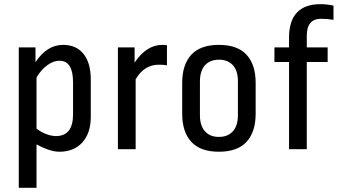

<svg xmlns="http://www.w3.org/2000/svg" viewBox="-20 -715 1618 920"><path d="M415 -333V-155Q415 -77 374.5 -32.5Q334 12 265 12Q239 12 209.5 1.5Q180 -9 155 -23V185H70V-488H150V-417Q205 -500 282 -500Q345 -500 380 -457Q415 -414 415 -333ZM155 -344V-99Q176 -82 201.5 -72.5Q227 -63 248 -63Q330 -63 330 -167V-321Q330 -424 265 -424Q236 -424 206.5 -402.5Q177 -381 155 -344Z M780 -498V-402Q765 -405 741 -405Q671 -405 630 -335V0H545V-488H625V-415Q652 -456 685.5 -478Q719 -500 758 -500Q772 -500 780 -498Z M1205 -318V-170Q1205 -83 1161.5 -35.5Q1118 12 1029 12Q940 12 896.5 -35.5Q853 -83 853 -170V-318Q853 -405 896.5 -452.5Q940 -500 1029 -500Q1118 -500 1161.5 -452.5Q1205 -405 1205 -318ZM938 -325V-163Q938 -113 962 -86Q986 -59 1029 -59Q1072 -59 1096 -86Q1120 -113 1120 -163V-326Q1120 -376 1096 -402.5Q1072 -429 1029 -429Q986 -429 962 -402Q938 -375 938 -325Z M1578 -688V-620Q1548 -625 1516 -625Q1485 -625 1467.5 -605Q1450 -585 1450 -544V-488H1550V-418H1450V0H1365V-418H1295V-488H1365V-539Q1366 -617 1404 -656Q1442 -695 1515 -695Q1548 -695 1578 -688Z"/></svg>

Font: Ropa Sans
Style: Regular
Weight: 400
Designer: Botio Nikoltchev
Foundry: Botio Nikoltchev
Version: Version 1.100